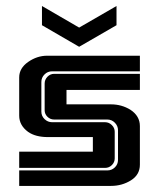

<svg xmlns="http://www.w3.org/2000/svg" viewBox="-20 -610 522 630"><path d="M362.3 -590.3V-527.3L239.7 -456.5L117.7 -527.3V-590.3L239.7 -519.5ZM324.7 -59.1H43V-112.3H284.7V-160.2H137.2Q96.7 -160.2 72.3 -177.2Q43 -198.7 43 -230.5V-356Q43 -386.2 72.3 -406.7Q101.6 -427.2 134.8 -427.2H439V-376H150.9Q136.2 -376 126 -365.7Q115.7 -355.5 115.7 -340.8V-243.7Q115.7 -229.5 126.2 -219.2Q136.7 -209 150.9 -209H324.7Q337.4 -209 346.9 -199.7Q356.4 -190.4 356.4 -177.7V-90.3Q356.4 -77.6 347.2 -68.4Q337.9 -59.1 324.7 -59.1ZM407.7 -250Q439 -229.5 439 -196.3V-69.8Q439 -36.6 409.7 -18.3Q380.4 0 344.2 0H43V-50.8H332Q346.7 -50.8 356.9 -60.8Q367.2 -70.8 367.2 -85.4V-182.6Q367.2 -196.8 356.9 -207.3Q346.7 -217.8 332 -217.8H157.7Q145 -217.8 135.7 -226.8Q126.5 -235.8 126.5 -248.5V-335.9Q126.5 -348.6 135.7 -358.2Q145 -367.7 157.7 -367.7H439V-314.9H198.2V-267.6H344.2Q378.9 -267.6 407.7 -250Z"/></svg>

Font: Ebtekar Inline 2
Style: Inline-2
Weight: 500
Designer: Arman Khorramak
Foundry: Arman Khorramak
Version: Version 2.000